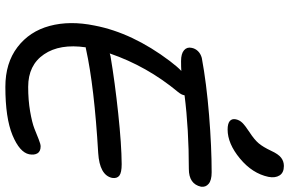

<svg xmlns="http://www.w3.org/2000/svg" viewBox="-203 -879 1089 723"><g transform="rotate(90 341.5 -517.5)"><path d="M467.8 -830.1Q445.8 -830.1 436 -838.1Q426.3 -846.2 429.2 -860.8Q432.1 -875 442.4 -885.5Q452.6 -896 477.1 -912.1Q505.9 -930.7 519.8 -947.3Q533.7 -963.9 547.9 -994.1Q560.5 -1021.5 574 -1031.7Q587.4 -1042 605 -1042Q630.4 -1042 640.6 -1025.6Q650.9 -1009.3 646 -983.9Q633.3 -923.3 577.1 -876.7Q521 -830.1 467.8 -830.1ZM307.1 6.8Q217.3 6.8 157.7 -38.6Q98.1 -84 77.6 -159.9Q57.1 -235.8 76.2 -329.1Q103.5 -471.7 210 -612.8Q231.9 -641.6 247.1 -655.8Q233.9 -654.8 210 -654.8Q182.1 -654.8 169.2 -666Q156.2 -677.2 160.2 -694.8Q162.6 -708 172.4 -718.3Q182.1 -728.5 198.2 -732.9Q293 -750.5 413.3 -760.3Q533.7 -770 628.9 -770Q658.7 -770 672.1 -758.8Q685.5 -747.6 683.1 -730Q672.9 -684.1 616.2 -684.1Q466.8 -684.1 338.9 -668Q337.4 -656.7 326.2 -643.1Q229.5 -526.9 181.2 -386.2Q183.1 -386.7 186.5 -387.7Q189.9 -388.7 191.9 -389.2Q290.5 -405.8 407.5 -418.2Q524.4 -430.7 598.1 -431.2Q629.9 -431.2 641.4 -422.4Q652.8 -413.6 649.9 -395Q639.6 -348.1 556.2 -342.8Q306.6 -328.1 165 -296.9Q162.1 -295.9 158.2 -295.9Q144 -198.2 184.6 -138.7Q225.1 -79.1 307.1 -79.1Q356.9 -79.1 399.4 -86.4Q441.9 -93.8 464.1 -102.5Q486.3 -111.3 504.6 -118.7Q522.9 -126 530.8 -126Q550.3 -126 557.4 -114Q564.5 -102.1 561 -83Q553.7 -46.9 489 -20Q424.3 6.8 307.1 6.8Z"/></g></svg>

Font: Shantell Sans Irregular Bouncy
Style: Italic
Weight: 400
Italic angle: -11.31°
Designer: Stephen Nixon, Anya Danilova, Shantell Martin
Foundry: Arrow Type
Version: Version 1.006;[9816181b4]